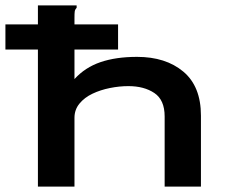

<svg xmlns="http://www.w3.org/2000/svg" viewBox="-60 -689 830 709"><path d="M80 -669H223V-660Q217 -654 216 -647Q215 -640 215 -623V-397Q254 -440 311 -459.5Q368 -479 446 -479Q552 -479 617 -424.5Q682 -370 682 -262V0H548V-259Q548 -320 510 -345.5Q472 -371 414 -371Q381 -371 346 -364Q311 -357 281.5 -343Q252 -329 233.5 -306.5Q215 -284 215 -254V0H80ZM-40 -506V-599H376V-506Z"/></svg>

Font: Inconsolata ExtraExpanded ExtraBold
Style: Regular
Weight: 800
Width: 8
Monospace: yes
Designer: Raph Levien, Cyreal, Brenton Simpson
Foundry: Raph Levien, Cyreal, Google
Version: Version 3.001; ttfautohint (v1.8.2.53-6de2)